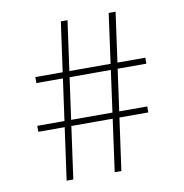

<svg xmlns="http://www.w3.org/2000/svg" viewBox="-77 -749 789 822"><g transform="rotate(-10 317.5 -338.0)"><path d="M356 0 449 -676H479L385 0ZM64 -227V-253H542V-227ZM147 0 241 -676H270L176 0ZM92 -434V-460H570V-434Z"/></g></svg>

Font: Marine Company Thin
Style: Regular
Weight: 100
Designer: Rodrigo Fuenzalida
Foundry: fragTYPE
Version: Version 1.000